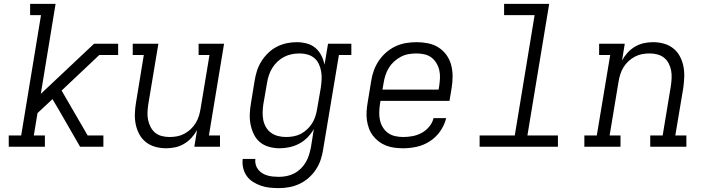

<svg xmlns="http://www.w3.org/2000/svg" viewBox="-20 -755 3640 988"><path d="M25 0V-58H89L191 -677H135V-735H266L190 -272L464 -530H588V-472H491L297 -289L431 -58H512V0H392L282 -191L250 -245L173 -173L154 -58H211V0Z M835 8Q806 8 779 0.5Q752 -7 731 -23.5Q710 -40 697 -64Q684 -88 678.5 -115Q673 -142 674 -170.5Q675 -199 680 -228L720 -472H663V-530H795L743 -218Q740 -198 739 -177.5Q738 -157 742 -138Q746 -119 755 -101.5Q764 -84 778.5 -72Q793 -60 812.5 -55Q832 -50 852 -50Q852 -50 852.5 -50Q853 -50 853 -50Q872 -50 891 -53.5Q910 -57 928 -66.5Q946 -76 961 -90Q976 -104 986.5 -121Q997 -138 1003 -157Q1009 -176 1012 -195L1058 -472H1002V-530H1133L1055 -58H1112V0H980L994 -86Q982 -64 965 -45.5Q948 -27 926.5 -14.5Q905 -2 881.5 3Q858 8 835 8Z M1415 213Q1391 213 1367.5 210.5Q1344 208 1322.5 200.5Q1301 193 1282 181Q1263 169 1250 151Q1237 133 1231.5 110Q1226 87 1229 63H1294Q1292 78 1296 92.5Q1300 107 1309 118Q1318 129 1330 136.5Q1342 144 1356 148Q1370 152 1385 153.5Q1400 155 1415 155Q1435 155 1455 151Q1475 147 1493.5 137.5Q1512 128 1527.5 113Q1543 98 1553.5 80Q1564 62 1570 42.5Q1576 23 1580 3L1595 -91Q1582 -68 1562.5 -48Q1543 -28 1519 -15.5Q1495 -3 1469.5 2.5Q1444 8 1419 8Q1391 8 1364 0.5Q1337 -7 1317 -24Q1297 -41 1285.5 -65.5Q1274 -90 1269 -116.5Q1264 -143 1265.5 -171.5Q1267 -200 1272 -228L1290 -338Q1294 -364 1302 -389.5Q1310 -415 1324.5 -438.5Q1339 -462 1359.5 -482Q1380 -502 1404.5 -514.5Q1429 -527 1455 -532.5Q1481 -538 1507 -538Q1534 -538 1559.5 -531Q1585 -524 1603.5 -508Q1622 -492 1633.5 -469.5Q1645 -447 1650 -422L1668 -530H1788V-472H1724L1643 13Q1639 40 1630.5 66Q1622 92 1606.5 116Q1591 140 1569 159.5Q1547 179 1521.5 191Q1496 203 1469 208Q1442 213 1415 213ZM1452 -50Q1471 -50 1490.5 -53.5Q1510 -57 1527.5 -66Q1545 -75 1560.5 -89.5Q1576 -104 1586.5 -121Q1597 -138 1603 -157Q1609 -176 1612 -195L1631 -305Q1634 -326 1635 -347Q1636 -368 1632.5 -388Q1629 -408 1620.5 -426Q1612 -444 1597 -456.5Q1582 -469 1562.5 -474.5Q1543 -480 1522 -480Q1501 -480 1481 -476Q1461 -472 1442.5 -462.5Q1424 -453 1408 -438Q1392 -423 1381 -405Q1370 -387 1363.5 -367.5Q1357 -348 1354 -328L1335 -218Q1332 -198 1331.5 -177Q1331 -156 1335 -136.5Q1339 -117 1349 -100Q1359 -83 1375 -71.5Q1391 -60 1411 -55Q1431 -50 1452 -50Z M2055 8Q2032 8 2009.5 5Q1987 2 1966.5 -6Q1946 -14 1929 -27Q1912 -40 1899 -57Q1886 -74 1878.5 -94.5Q1871 -115 1868 -137Q1865 -159 1866.5 -182Q1868 -205 1872 -228L1890 -338Q1894 -365 1903.5 -391.5Q1913 -418 1929 -442Q1945 -466 1967.5 -485.5Q1990 -505 2016 -517Q2042 -529 2069.5 -533.5Q2097 -538 2124 -538Q2154 -538 2183.5 -532Q2213 -526 2237 -510.5Q2261 -495 2277.5 -472Q2294 -449 2301.5 -421Q2309 -393 2309 -362.5Q2309 -332 2304 -302L2293 -236H1938L1935 -218Q1932 -197 1931.5 -176Q1931 -155 1935.5 -135.5Q1940 -116 1950.5 -99Q1961 -82 1977 -70.5Q1993 -59 2013.5 -54.5Q2034 -50 2055 -50Q2079 -50 2103 -54.5Q2127 -59 2149.5 -71Q2172 -83 2188.5 -103Q2205 -123 2211 -147H2276Q2267 -111 2245.5 -80Q2224 -49 2192.5 -28.5Q2161 -8 2125.5 0Q2090 8 2055 8ZM1948 -294H2237L2240 -312Q2243 -332 2244 -353Q2245 -374 2240.5 -393.5Q2236 -413 2225.5 -430.5Q2215 -448 2199.5 -459.5Q2184 -471 2164 -475.5Q2144 -480 2123 -480Q2103 -480 2082.5 -476.5Q2062 -473 2043 -463Q2024 -453 2008 -438.5Q1992 -424 1981 -406Q1970 -388 1963.5 -368Q1957 -348 1954 -328Z M2448 0V-58H2629L2731 -677H2574V-735H2806L2694 -58H2851V0Z M2987 0V-58H3051L3120 -472H3063V-530H3195L3181 -444Q3193 -466 3210 -484.5Q3227 -503 3248.5 -515.5Q3270 -528 3293.5 -533Q3317 -538 3341 -538Q3369 -538 3396 -530.5Q3423 -523 3444 -506.5Q3465 -490 3478 -466Q3491 -442 3496.5 -415Q3502 -388 3501 -359.5Q3500 -331 3496 -302L3455 -58H3512V0H3326V-58H3390L3432 -312Q3435 -332 3436 -352.5Q3437 -373 3433.5 -392Q3430 -411 3421 -428.5Q3412 -446 3397 -458Q3382 -470 3362.5 -475Q3343 -480 3323 -480Q3323 -480 3323 -480Q3323 -480 3323 -480Q3303 -480 3284 -476.5Q3265 -473 3247 -463.5Q3229 -454 3214 -440Q3199 -426 3188.5 -409Q3178 -392 3172 -373Q3166 -354 3163 -335L3117 -58H3173V0Z"/></svg>

Font: Iosevka Slab LtExObl
Style: Regular
Weight: 300
Width: 7
Italic angle: -9°
Monospace: yes
Designer: Belleve Invis
Foundry: Belleve Invis
Version: Version 11.1.0; ttfautohint (v1.8.3)